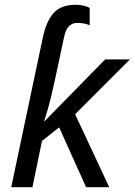

<svg xmlns="http://www.w3.org/2000/svg" viewBox="-20 -785 565 805"><path d="M159 -625Q173 -694 204 -729.5Q235 -765 298 -765Q315 -765 331.5 -761Q348 -757 356 -752V-679Q348 -683 334 -686Q320 -689 304 -689Q284 -689 270 -676Q256 -663 249 -631L212 -458Q195 -378 182.5 -334.5Q170 -291 165 -277H167L421 -536H525L295 -306L438 0H341L228 -251L156 -194L116 0H27Z"/></svg>

Font: Noto Sans
Style: Italic
Weight: 400
Italic angle: -12°
Designer: Monotype Design Team
Foundry: Monotype Imaging Inc.
Version: Version 2.013; ttfautohint (v1.8.4.7-5d5b)